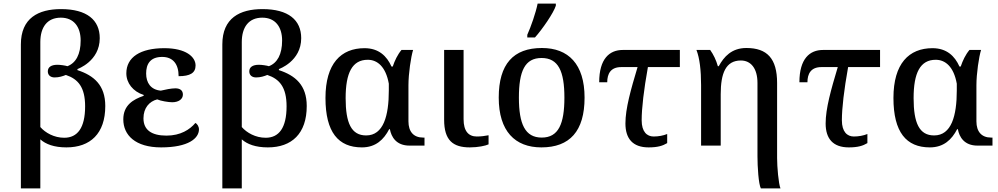

<svg xmlns="http://www.w3.org/2000/svg" viewBox="-20 -816 5595 1076"><path d="M97 240H206V-35C236 -8 283 10 352 10C486 10 570 -67 570 -222C570 -339 506 -393 414 -423V-429C414 -429 539 -472 539 -602C539 -704 467 -765 322 -765C195 -765 97 -715 97 -567ZM340 -44C283 -44 234 -72 206 -104V-580C206 -663 244 -717 321 -717C394 -717 432 -665 432 -589C432 -511 405 -463 358 -445C346 -449 317 -453 302 -453C266 -453 248 -439 248 -416C248 -394 264 -382 286 -382C311 -382 332 -389 349 -396C418 -373 457 -327 457 -220C457 -99 414 -44 340 -44Z M883 10C1036 10 1095 -41 1095 -91C1095 -108 1084 -123 1075 -127C1044 -90 992 -56 913 -56C829 -56 784 -88 784 -153C784 -211 817 -248 861 -259C881 -250 925 -243 945 -243C982 -243 1005 -261 1005 -286C1005 -310 988 -321 963 -321C940 -321 906 -314 881 -308C825 -313 799 -352 799 -404C799 -455 820 -497 889 -497C950 -497 981 -456 981 -389C1045 -389 1076 -407 1076 -449C1076 -498 1021 -546 901 -546C767 -546 688 -496 688 -405C688 -351 725 -303 785 -284V-279C727 -259 671 -227 671 -147C671 -59 738 10 883 10Z M1226 240H1335V-35C1365 -8 1412 10 1481 10C1615 10 1699 -67 1699 -222C1699 -339 1635 -393 1543 -423V-429C1543 -429 1668 -472 1668 -602C1668 -704 1596 -765 1451 -765C1324 -765 1226 -715 1226 -567ZM1469 -44C1412 -44 1363 -72 1335 -104V-580C1335 -663 1373 -717 1450 -717C1523 -717 1561 -665 1561 -589C1561 -511 1534 -463 1487 -445C1475 -449 1446 -453 1431 -453C1395 -453 1377 -439 1377 -416C1377 -394 1393 -382 1415 -382C1440 -382 1461 -389 1478 -396C1547 -373 1586 -327 1586 -220C1586 -99 1543 -44 1469 -44Z M2008 10C2086 10 2131 -34 2161 -92H2165C2173 -49 2200 0 2275 0H2359V-45H2351C2298 -45 2269 -78 2269 -136V-338C2269 -404 2283 -497 2295 -536H2230C2208 -510 2192 -476 2181 -443H2174C2148 -502 2102 -546 2023 -546C1891 -546 1804 -460 1804 -267C1804 -75 1876 10 2008 10ZM2032 -57C1949 -57 1917 -126 1917 -266C1917 -408 1954 -481 2041 -481C2095 -481 2142 -442 2159 -347V-309C2159 -167 2129 -57 2032 -57Z M2613 10C2659 10 2701 1 2718 -7V-58C2697 -54 2676 -51 2652 -51C2606 -51 2578 -81 2578 -148V-536H2469V-145C2469 -30 2518 10 2613 10Z M2935 -606H2978C3020 -653 3082 -743 3095 -784V-796H2993C2983 -745 2955 -665 2935 -621ZM3014 10C3173 10 3256 -81 3256 -269C3256 -457 3165 -547 3017 -547C2857 -547 2775 -457 2775 -269C2775 -81 2866 10 3014 10ZM3016 -45C2922 -45 2888 -122 2888 -269C2888 -417 2921 -491 3015 -491C3109 -491 3143 -417 3143 -269C3143 -122 3110 -45 3016 -45Z M3615 10C3666 10 3694 1 3719 -14V-65C3697 -56 3670 -51 3643 -51C3606 -51 3576 -77 3576 -142C3576 -209 3588 -312 3611 -440H3790V-536H3470C3396 -536 3338 -487 3338 -355H3383C3383 -402 3402 -440 3461 -440H3553C3515 -313 3485 -208 3485 -124C3485 -39 3526 10 3615 10Z M4244 240H4354C4343 214 4335 119 4335 70V-351C4335 -488 4279 -547 4163 -547C4080 -547 4037 -498 4008 -445H4003C3993 -480 3979 -509 3960 -536H3883C3901 -490 3909 -422 3909 -339V0H4019V-288C4019 -405 4047 -477 4132 -477C4187 -477 4225 -434 4225 -351V59C4225 120 4231 215 4244 240Z M4737 10C4788 10 4816 1 4841 -14V-65C4819 -56 4792 -51 4765 -51C4728 -51 4698 -77 4698 -142C4698 -209 4710 -312 4733 -440H4912V-536H4592C4518 -536 4460 -487 4460 -355H4505C4505 -402 4524 -440 4583 -440H4675C4637 -313 4607 -208 4607 -124C4607 -39 4648 10 4737 10Z M5191 10C5269 10 5314 -34 5344 -92H5348C5356 -49 5383 0 5458 0H5542V-45H5534C5481 -45 5452 -78 5452 -136V-338C5452 -404 5466 -497 5478 -536H5413C5391 -510 5375 -476 5364 -443H5357C5331 -502 5285 -546 5206 -546C5074 -546 4987 -460 4987 -267C4987 -75 5059 10 5191 10ZM5215 -57C5132 -57 5100 -126 5100 -266C5100 -408 5137 -481 5224 -481C5278 -481 5325 -442 5342 -347V-309C5342 -167 5312 -57 5215 -57Z"/></svg>

Font: Noto Serif Thai Medium
Style: Regular
Weight: 500
Designer: Monotype Design Team
Foundry: Monotype Imaging Inc.
Version: Version 1.901;PS 001.901;hotconv 1.0.88;makeotf.lib2.5.64775